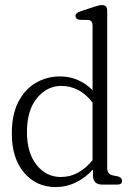

<svg xmlns="http://www.w3.org/2000/svg" viewBox="-20 -750 529 780"><path d="M28 -208Q28 -284 54.2 -335.5Q80.5 -387 125.2 -413.2Q170 -439.5 224 -439.5Q263.5 -439.5 297.2 -424.5Q331 -409.5 356 -383.5V-644Q356 -657 351.8 -662.5Q347.5 -668 337.5 -669L302.5 -669.5Q286.5 -672.5 286.5 -685Q286.5 -697 305.5 -703.5L361.5 -722Q375 -726.5 382 -728Q389 -729.5 394.5 -729.5Q415.5 -729.5 415.5 -706.5V-68Q415.5 -42 438.5 -37.5L460.5 -33Q476 -28 476 -15.5Q476 0 456.5 0H396Q357.5 0 357.5 -39.5V-61.5Q327 -27.5 288.2 -8.8Q249.5 10 206.5 10Q127.5 10 77.8 -48.5Q28 -107 28 -208ZM89.5 -214Q89.5 -128.5 128.8 -79.8Q168 -31 227 -31Q266 -31 298.2 -49.2Q330.5 -67.5 356 -99.5V-333Q331 -367 298.2 -384Q265.5 -401 229 -401Q171 -401 130.2 -351.5Q89.5 -302 89.5 -214Z"/></svg>

Font: Fraunces 144pt SuperSoft Light
Style: Regular
Weight: 300
Version: Version 1.000;[0bf87f6ff]